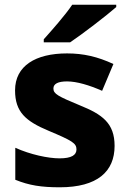

<svg xmlns="http://www.w3.org/2000/svg" viewBox="-20 -786 546 816"><path d="M474 -756V-766H287C257 -721 199 -656 166 -619V-606H278C330 -641 432 -719 474 -756ZM467 -166C467 -263 414 -300 320 -338C226 -377 207 -387 207 -410C207 -430 227 -440 265 -440C306 -440 360 -424 414 -400L462 -514C395 -545 335 -559 265 -559C131 -559 44 -506 44 -402C44 -310 89 -271 187 -230C287 -188 305 -177 305 -151C305 -127 284 -113 233 -113C185 -113 109 -129 45 -158V-22C104 2 156 10 234 10C394 10 467 -57 467 -166Z"/></svg>

Font: Noto Sans Arabic UI XBd
Style: Regular
Weight: 800
Designer: Monotype Design Team, Nadine Chahine and Nizar Qandah
Foundry: Monotype Imaging Inc.
Version: Version 2.010